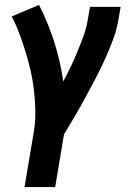

<svg xmlns="http://www.w3.org/2000/svg" viewBox="-20 -548 540 783"><path d="M205 215H80L119 -17Q125 -59 124 -99.5Q123 -140 118.5 -180Q114 -220 105 -259Q96 -298 84.5 -335.5Q73 -373 59.5 -409.5Q46 -446 28 -481L139 -528Q176 -456 201 -377.5Q226 -299 238 -216Q255 -247 269.5 -278Q284 -309 297 -340.5Q310 -372 321.5 -404Q333 -436 338 -468L347 -520H472L463 -468Q456 -427 441 -386.5Q426 -346 408 -306.5Q390 -267 370 -228.5Q350 -190 329 -151.5Q308 -113 286 -75.5Q264 -38 241 0Z"/></svg>

Font: Iosevka Extrabold Oblique
Style: Regular
Weight: 800
Italic angle: -9°
Monospace: yes
Designer: Belleve Invis
Foundry: Belleve Invis
Version: Version 32.5.0; ttfautohint (v1.8.4)